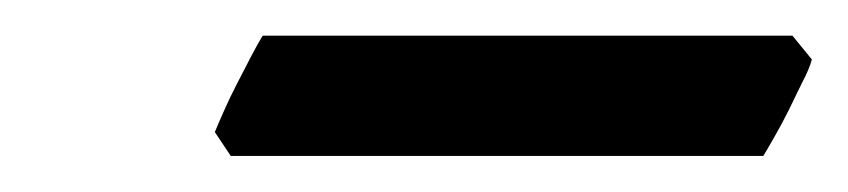

<svg xmlns="http://www.w3.org/2000/svg" viewBox="-20 -651 468 106"><path d="M428.2 -618.2Q426.8 -612.8 422.9 -605.5L415.5 -590.3Q411.6 -582.5 407.7 -575.7Q403.8 -568.8 401.4 -564.9H107.4L98.6 -578.1Q100.6 -583 103.8 -590.1Q106.9 -597.2 110.8 -604.7Q114.7 -612.3 118.4 -619.4Q122.1 -626.5 125 -631.3H417.5Z"/></svg>

Font: Gentium Book Basic
Style: Italic
Weight: 400
Italic angle: -8°
Designer: J. Victor Gaultney and Annie Olsen
Foundry: SIL International
Version: Version 1.102; 2013; Maintenance release